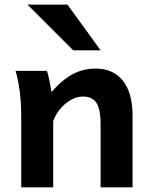

<svg xmlns="http://www.w3.org/2000/svg" viewBox="-20 -801 648 821"><path d="M410.2 -268.6Q410.2 -313.5 402.1 -339.4Q394 -365.2 377.7 -376.7Q361.3 -388.2 334.5 -388.2Q307.6 -388.2 281.5 -372.8Q255.4 -357.4 235.8 -333.3Q216.3 -309.1 207.5 -283.2V0H70.8V-300.3Q70.8 -365.2 63.5 -416.3Q56.2 -467.3 46.4 -498H180.7Q185.5 -484.9 191.2 -457.3Q196.8 -429.7 200.2 -407.7Q246.6 -460.4 291.3 -484.1Q335.9 -507.8 388.2 -507.8Q463.9 -507.8 505.4 -456.1Q546.9 -404.3 546.9 -305.2V0H410.2ZM268.6 -781.2 410.2 -585.9H293L97.7 -781.2Z"/></svg>

Font: Lesson One
Style: Bold
Weight: 700
Designer: But Ko, Victor Gaultney, Annie Olsen, Julie Remington, Don Collingsworth, Eric Hays, Becca Hirsbrunner
Version: Version 1.100